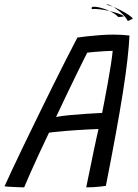

<svg xmlns="http://www.w3.org/2000/svg" viewBox="-53 -818 606 846"><path d="M53.5 7.5Q45 7.5 33.2 7Q21.5 6.5 9 6Q-3.5 5.5 -14.5 4.8Q-25.5 4 -33 3Q-22 -22 -0.2 -68.5Q21.5 -115 50.5 -175Q79.5 -235 111.8 -301.2Q144 -367.5 176.5 -433Q209 -498.5 237.8 -555.2Q266.5 -612 288 -652.5Q304.5 -655 330.8 -658Q357 -661 387.5 -663.2Q418 -665.5 447.5 -665.5Q465 -665.5 483.5 -664.5Q502 -663.5 517.5 -661.5Q515.5 -617.5 508.5 -555.2Q501.5 -493 488.5 -410.8Q475.5 -328.5 456.8 -226Q438 -123.5 413.5 1Q403.5 2.5 388.2 4.2Q373 6 357 6.8Q341 7.5 327 7.5Q329.5 -7 335 -32.2Q340.5 -57.5 346.8 -88.8Q353 -120 359.5 -151.2Q366 -182.5 371.8 -208.5Q377.5 -234.5 381 -249.5Q365 -249 340 -247.8Q315 -246.5 287 -244.8Q259 -243 233 -240.8Q207 -238.5 188 -236.5Q169 -234.5 163 -233.5Q141 -187.5 119.5 -141.2Q98 -95 80.8 -56Q63.5 -17 53.5 7.5ZM194 -302.5Q215.5 -307 251.8 -310.5Q288 -314 327.2 -316.5Q366.5 -319 397 -320.5Q400.5 -337 407.2 -372.8Q414 -408.5 421.8 -451.2Q429.5 -494 435.5 -532.5Q441.5 -571 443.5 -594Q431 -594 407.8 -592.5Q384.5 -591 362.8 -589.2Q341 -587.5 331.5 -586Q325.5 -574 312.2 -547.8Q299 -521.5 280.8 -484Q262.5 -446.5 240.5 -400.5Q218.5 -354.5 194 -302.5ZM533 -736.5Q525 -745 510.2 -754.8Q495.5 -764.5 478.2 -773.2Q461 -782 444.2 -788.5Q427.5 -795 415.5 -797Q417 -798 417.2 -797.8Q417.5 -797.5 417.8 -797.5Q418 -797.5 419.5 -798Q423 -799.5 434.5 -794Q446 -788.5 460.5 -778Q475 -767.5 488.8 -754Q502.5 -740.5 510 -725.5Q511 -726 513.8 -727Q516.5 -728 521.5 -730.2Q526.5 -732.5 533 -736.5ZM494 -746.5Q484.5 -753 466.8 -759Q449 -765 428 -769.8Q407 -774.5 386.8 -777Q366.5 -779.5 352 -778Q352 -778 351.2 -779.5Q350.5 -781 350.8 -783Q351 -785 352.5 -786.5Q356.5 -789.5 370.8 -787.8Q385 -786 403.5 -780Q422 -774 439.5 -764.5Q457 -755 467.5 -743.5Q469 -744 475.8 -743.5Q482.5 -743 494 -746.5Z"/></svg>

Font: Grandstander Thin Light
Style: Italic
Weight: 300
Italic angle: -15°
Version: Version 1.200